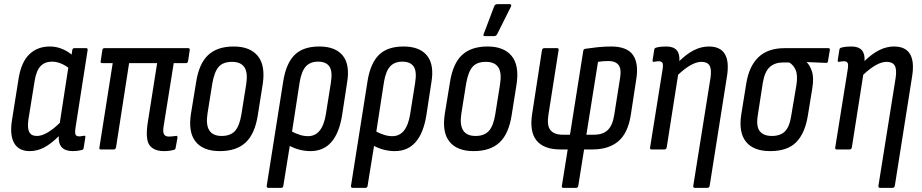

<svg xmlns="http://www.w3.org/2000/svg" viewBox="-20 -720 4442 925"><path d="M123 8Q70 8 48 -31Q26 -70 38 -143L70 -344Q83 -422 122 -459Q161 -496 220 -496Q250 -496 277.5 -485Q305 -474 325 -457L328 -478Q330 -488 337 -488H395Q404 -488 402 -478L344 -106Q340 -80 344 -71.5Q348 -63 361 -63Q368 -63 374.5 -64.5Q381 -66 386 -66Q393 -68 391 -58L383 -7Q382 1 373 3Q353 8 331 8Q259 8 263 -64Q226 -27 192.5 -9.5Q159 8 123 8ZM117 -145Q111 -104 120.5 -84.5Q130 -65 158 -65Q203 -65 268 -128L309 -394Q290 -408 270 -415.5Q250 -423 231 -423Q196 -423 175.5 -401.5Q155 -380 147 -331Z M770 8Q723 8 701.5 -19Q680 -46 691 -124L737 -416H602L539 -10Q537 0 528 0H465Q457 0 459 -10L523 -416H472Q463 -416 465 -425L473 -478Q474 -488 483 -488H887Q895 -488 894 -478L886 -425Q884 -416 876 -416H817L768 -110Q764 -83 770.5 -72.5Q777 -62 794 -62Q802 -62 810 -63Q818 -64 826 -65Q836 -68 835 -56L826 -7Q824 2 817 2Q797 8 770 8Z M1039 8Q959 8 922.5 -37.5Q886 -83 900 -172L925 -325Q939 -414 983 -455Q1027 -496 1106 -496Q1184 -496 1221.5 -451Q1259 -406 1246 -316L1222 -165Q1208 -75 1163.5 -33.5Q1119 8 1039 8ZM1048 -65Q1090 -65 1112 -89Q1134 -113 1143 -169L1166 -313Q1175 -370 1157.5 -396Q1140 -422 1098 -422Q1055 -422 1034 -398.5Q1013 -375 1003 -319L980 -175Q962 -65 1048 -65Z M1273 185Q1264 185 1265 175L1345 -331Q1359 -416 1400 -456Q1441 -496 1518 -496Q1596 -496 1631.5 -452Q1667 -408 1652 -321L1628 -164Q1600 8 1476 8Q1424 8 1376 -17L1345 175Q1344 185 1335 185ZM1424 -326 1387 -86Q1404 -77 1424 -70.5Q1444 -64 1464 -64Q1533 -64 1550 -170L1574 -321Q1583 -376 1567 -399.5Q1551 -423 1513 -423Q1475 -423 1454 -400.5Q1433 -378 1424 -326Z M1679 185Q1670 185 1671 175L1751 -331Q1765 -416 1806 -456Q1847 -496 1924 -496Q2002 -496 2037.5 -452Q2073 -408 2058 -321L2034 -164Q2006 8 1882 8Q1830 8 1782 -17L1751 175Q1750 185 1741 185ZM1830 -326 1793 -86Q1810 -77 1830 -70.5Q1850 -64 1870 -64Q1939 -64 1956 -170L1980 -321Q1989 -376 1973 -399.5Q1957 -423 1919 -423Q1881 -423 1860 -400.5Q1839 -378 1830 -326Z M2262 8Q2182 8 2145.5 -37.5Q2109 -83 2123 -172L2148 -325Q2162 -414 2206 -455Q2250 -496 2329 -496Q2407 -496 2444.5 -451Q2482 -406 2469 -316L2445 -165Q2431 -75 2386.5 -33.5Q2342 8 2262 8ZM2271 -65Q2313 -65 2335 -89Q2357 -113 2366 -169L2389 -313Q2398 -370 2380.5 -396Q2363 -422 2321 -422Q2278 -422 2257 -398.5Q2236 -375 2226 -319L2203 -175Q2185 -65 2271 -65ZM2316 -546Q2305 -546 2311 -558L2361 -690Q2365 -700 2377 -700H2435Q2447 -700 2441 -687L2375 -555Q2370 -546 2359 -546Z M2694 185Q2685 185 2687 175L2715 0H2680Q2600 0 2565 -43Q2530 -86 2544 -173L2591 -478Q2593 -488 2602 -488H2665Q2673 -488 2671 -478L2622 -166Q2614 -115 2632 -93Q2650 -71 2691 -71H2726L2790 -475Q2792 -484 2800 -485Q2826 -489 2858.5 -492.5Q2891 -496 2924 -496Q3001 -496 3029.5 -455Q3058 -414 3045 -336L3019 -166Q3005 -78 2958.5 -39Q2912 0 2834 0H2794L2766 175Q2764 185 2756 185ZM2805 -71H2842Q2884 -71 2907.5 -93Q2931 -115 2939 -165L2967 -342Q2975 -389 2959.5 -407.5Q2944 -426 2913 -426Q2898 -426 2885.5 -425Q2873 -424 2861 -422Z M3119 0Q3110 0 3112 -10L3172 -385Q3176 -409 3171.5 -417Q3167 -425 3153 -425Q3148 -425 3142 -424Q3136 -423 3130 -422Q3123 -421 3124 -430L3132 -481Q3133 -489 3143 -491Q3154 -494 3166.5 -495Q3179 -496 3190 -496Q3258 -496 3253 -426Q3289 -461 3324 -478.5Q3359 -496 3395 -496Q3506 -496 3482 -350L3399 175Q3397 185 3388 185H3328Q3318 185 3320 175L3403 -345Q3409 -386 3398.5 -404Q3388 -422 3359 -422Q3313 -422 3247 -360L3192 -10Q3190 0 3181 0Z M3691 8Q3610 8 3574 -37Q3538 -82 3551 -167L3575 -316Q3588 -400 3633.5 -444Q3679 -488 3760 -488H3971Q3979 -488 3978 -479L3969 -426Q3968 -416 3960 -417L3867 -421V-420Q3884 -402 3892.5 -373.5Q3901 -345 3894 -298L3872 -163Q3858 -77 3815.5 -34.5Q3773 8 3691 8ZM3699 -65Q3739 -65 3761.5 -87Q3784 -109 3792 -163L3817 -311Q3824 -359 3813 -383.5Q3802 -408 3782 -419H3752Q3713 -419 3688.5 -397Q3664 -375 3655 -321L3631 -166Q3622 -112 3640 -88.5Q3658 -65 3699 -65Z M4011 0Q4002 0 4004 -10L4064 -385Q4068 -409 4063.5 -417Q4059 -425 4045 -425Q4040 -425 4034 -424Q4028 -423 4022 -422Q4015 -421 4016 -430L4024 -481Q4025 -489 4035 -491Q4046 -494 4058.5 -495Q4071 -496 4082 -496Q4150 -496 4145 -426Q4181 -461 4216 -478.5Q4251 -496 4287 -496Q4398 -496 4374 -350L4291 175Q4289 185 4280 185H4220Q4210 185 4212 175L4295 -345Q4301 -386 4290.5 -404Q4280 -422 4251 -422Q4205 -422 4139 -360L4084 -10Q4082 0 4073 0Z"/></svg>

Font: Sofia Sans Condensed Medium
Style: Italic
Weight: 500
Italic angle: -9°
Designer: Botio Nikoltchev, Ani Petrova
Foundry: lettersoup
Version: Version 4.101; ttfautohint (v1.8.4.7-5d5b)